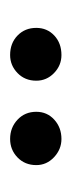

<svg xmlns="http://www.w3.org/2000/svg" viewBox="102 -852 144 389"><g transform="rotate(90 174.5 -657.0)"><path d="M206 -658Q206 -680 222 -694.5Q238 -709 261 -709Q282 -709 298 -694Q314 -679 314 -658Q314 -635 298.5 -620Q283 -605 261 -605Q238 -605 222 -620Q206 -635 206 -658ZM36 -658Q36 -680 51.5 -694.5Q67 -709 91 -709Q112 -709 127.5 -694Q143 -679 143 -658Q143 -635 127.5 -620Q112 -605 91 -605Q67 -605 51.5 -620Q36 -635 36 -658Z"/></g></svg>

Font: Lineal
Style: Regular
Weight: 400
Designer: Created by Frank Adebiaye with contributions from Anton Moglia & Ariel Martín Pérez
Created by Frank ADEBIAYE with FontF
Foundry: Velvetyne Type Foundry
Version: Version 2.000